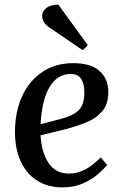

<svg xmlns="http://www.w3.org/2000/svg" viewBox="-20 -799 531 833"><path d="M297 -525Q375 -525 412.5 -490.5Q450 -456 450 -400Q450 -346 422.5 -315Q395 -284 352 -267Q309 -250 263 -238L156 -212Q160 -138 190.5 -92Q221 -46 279 -46Q316 -46 348.5 -63Q381 -80 417 -116L445 -83Q431 -66 404.5 -43Q378 -20 339.5 -3Q301 14 252 14Q186 14 139.5 -16.5Q93 -47 69 -101Q45 -155 45 -225Q45 -314 76 -381.5Q107 -449 164 -487Q221 -525 297 -525ZM346 -399Q346 -434 332.5 -456Q319 -478 286 -478Q230 -478 196 -423Q162 -368 156 -260L247 -284Q297 -297 321.5 -321Q346 -345 346 -399ZM361 -603 339 -581 194 -680Q162 -702 163 -731Q163 -749 180 -763.5Q197 -778 233 -779Z"/></svg>

Font: Literata 36pt Medium
Style: Italic
Weight: 500
Italic angle: -2°
Designer: Latin by Veronika Burian and Jose Scaglione. Greek by Irene Vlachou. Cyrillic by Vera Evstafieva
Foundry: TypeTogether
Version: Version 3.002